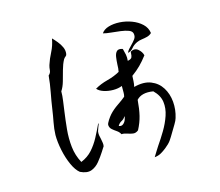

<svg xmlns="http://www.w3.org/2000/svg" viewBox="-109 -872 1218 1065"><g transform="rotate(-15 500.0 -339.0)"><path d="M821 -127Q817 -113 806 -95Q795 -77 785 -60Q767 -29 756 -13.5Q745 2 721 21Q706 33 690 42Q674 51 653 53Q660 41 669 27Q678 13 688 -3Q711 -36 734 -74.5Q757 -113 770.5 -153Q784 -193 779 -231Q774 -269 740 -302Q675 -313 644 -279Q640 -227 631 -190Q622 -153 602 -115Q587 -103 572 -105Q557 -107 543 -112Q534 -115 525 -117Q516 -119 508 -118Q501 -132 487.5 -141Q474 -150 462.5 -160Q451 -170 450 -186Q450 -195 461.5 -212.5Q473 -230 482 -240Q502 -262 531.5 -282Q561 -302 576 -315Q579 -325 579 -337Q579 -349 579 -362Q579 -365 579 -369Q579 -373 579 -376Q557 -367 528.5 -367Q500 -367 475 -375Q450 -383 437 -398Q469 -417 509.5 -427.5Q550 -438 582 -456Q584 -465 585 -475.5Q586 -486 586 -497Q587 -519 590 -539.5Q593 -560 603.5 -570.5Q614 -581 637 -573Q638 -571 639 -567Q643 -553 646 -537.5Q649 -522 647 -502Q667 -506 671 -515Q675 -524 675 -535Q675 -538 675.5 -541Q676 -544 676 -547Q701 -561 720 -545Q739 -529 744 -508Q722 -479 700.5 -457.5Q679 -436 650 -415Q649 -399 648.5 -385Q648 -371 644 -353Q701 -368 741.5 -352Q782 -336 804.5 -300Q827 -264 831 -218Q835 -172 821 -127ZM398 -208Q402 -211 400 -204.5Q398 -198 394 -189Q392 -182 389 -174.5Q386 -167 386 -163Q385 -154 386.5 -144Q388 -134 391 -123Q393 -112 395 -100.5Q397 -89 395 -79Q391 -73 386.5 -66Q382 -59 377 -51Q361 -26 341.5 -2Q322 22 295.5 32Q269 42 231 24Q209 7 191 -32.5Q173 -72 163 -120Q153 -168 153 -208Q154 -243 161 -279Q168 -315 173 -350Q180 -398 189 -444.5Q198 -491 202 -537Q215 -548 216 -563.5Q217 -579 221 -592Q232 -626 249 -658.5Q266 -691 273 -731Q285 -719 299 -702Q313 -685 321.5 -666Q330 -647 327 -627Q326 -619 319.5 -614.5Q313 -610 308 -602Q295 -578 286.5 -546.5Q278 -515 269.5 -485Q261 -455 247 -434Q247 -409 243 -381Q239 -353 235 -323Q228 -274 223 -222.5Q218 -171 223.5 -121Q229 -71 253 -27Q292 -43 317.5 -71.5Q343 -100 362 -135.5Q381 -171 398 -208ZM811 -618Q800 -607 784.5 -603Q769 -599 753 -597Q737 -595 724 -589Q703 -579 691 -564Q679 -549 660 -544Q663 -554 671 -563Q679 -572 688 -581Q701 -594 711.5 -608Q722 -622 718 -640Q715 -654 696.5 -661Q678 -668 651.5 -671.5Q625 -675 598 -677.5Q571 -680 553 -685Q566 -705 594.5 -713.5Q623 -722 658 -720Q693 -718 726.5 -705.5Q760 -693 783.5 -671Q807 -649 811 -618ZM550 -211Q542 -196 527.5 -188.5Q513 -181 505 -166Q519 -160 529.5 -168Q540 -176 545.5 -189.5Q551 -203 550 -211Z"/></g></svg>

Font: Yuji Mai
Style: Regular
Weight: 400
Designer: Kataoka Yuji
Foundry: Kinuta Font Factory
Version: Version 3.002